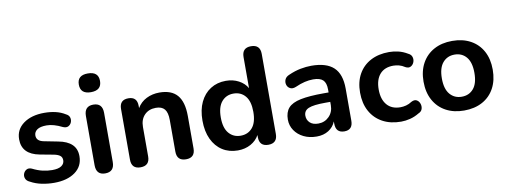

<svg xmlns="http://www.w3.org/2000/svg" viewBox="-60 -1048 3654 1383"><g transform="rotate(-10 1767.0 -357.0)"><path d="M244 10Q199 10 154.5 1Q110 -8 72 -29Q49 -39 42 -57Q35 -75 41.5 -92.5Q48 -110 64 -119Q80 -128 102 -119Q142 -99 177 -91Q212 -83 246 -83Q292 -83 314 -98.5Q336 -114 336 -139Q336 -161 321.5 -172.5Q307 -184 278 -190L176 -209Q49 -233 49 -342Q49 -414 107.5 -456.5Q166 -499 260 -499Q304 -499 342.5 -490Q381 -481 413 -461Q434 -451 439 -433Q444 -415 437 -398Q430 -381 414 -373Q398 -365 375 -375Q311 -407 261 -407Q214 -407 191.5 -391Q169 -375 169 -349Q169 -308 222 -298L324 -278Q389 -266 422.5 -234Q456 -202 456 -148Q456 -74 398 -32Q340 10 244 10Z M618 7Q552 7 552 -65V-424Q552 -496 618 -496Q685 -496 685 -424V-65Q685 7 618 7ZM618 -587Q541 -587 541 -656Q541 -724 618 -724Q696 -724 696 -656Q696 -587 618 -587Z M876 8Q810 8 810 -60V-430Q810 -497 875 -497Q939 -497 939 -430V-414Q964 -456 1007 -477.5Q1050 -499 1102 -499Q1190 -499 1232.5 -449.5Q1275 -400 1275 -297V-60Q1275 8 1209 8Q1142 8 1142 -60V-291Q1142 -346 1121.5 -370.5Q1101 -395 1058 -395Q1006 -395 974.5 -362.5Q943 -330 943 -275V-60Q943 8 876 8Z M1626 -91Q1680 -91 1712.5 -129.5Q1745 -168 1745 -245Q1745 -322 1712.5 -360.5Q1680 -399 1626 -399Q1573 -399 1540 -360.5Q1507 -322 1507 -245Q1507 -168 1540 -129.5Q1573 -91 1626 -91ZM1588 10Q1524 10 1475.5 -21Q1427 -52 1400 -109.5Q1373 -167 1373 -245Q1373 -324 1400 -380.5Q1427 -437 1475.5 -468Q1524 -499 1588 -499Q1640 -499 1681.5 -477Q1723 -455 1744 -418V-645Q1744 -713 1810 -713Q1877 -713 1877 -645V-60Q1877 8 1811 8Q1745 8 1745 -60V-75Q1724 -36 1682.5 -13Q1641 10 1588 10Z M2165 10Q2111 10 2069.5 -10.5Q2028 -31 2004 -66.5Q1980 -102 1980 -146Q1980 -200 2007.5 -231Q2035 -262 2098 -275Q2161 -288 2267 -288H2303V-310Q2303 -358 2281 -379Q2259 -400 2209 -400Q2179 -400 2147 -392.5Q2115 -385 2077 -368Q2052 -358 2034.5 -367.5Q2017 -377 2011.5 -396Q2006 -415 2014 -434Q2022 -453 2047 -463Q2092 -483 2134 -491Q2176 -499 2213 -499Q2323 -499 2376 -449.5Q2429 -400 2429 -294V-60Q2429 8 2367 8Q2304 8 2304 -60V-76Q2288 -36 2251.5 -13Q2215 10 2165 10ZM2303 -219H2268Q2180 -219 2144.5 -204Q2109 -189 2109 -152Q2109 -121 2130.5 -100.5Q2152 -80 2192 -80Q2239 -80 2271 -112.5Q2303 -145 2303 -195Z M2782 10Q2704 10 2646.5 -21.5Q2589 -53 2557.5 -110.5Q2526 -168 2526 -247Q2526 -325 2557.5 -381.5Q2589 -438 2646.5 -468.5Q2704 -499 2782 -499Q2814 -499 2848.5 -491Q2883 -483 2916 -463Q2938 -453 2943.5 -433.5Q2949 -414 2941.5 -395.5Q2934 -377 2917.5 -368.5Q2901 -360 2879 -372Q2858 -386 2836.5 -391.5Q2815 -397 2795 -397Q2731 -397 2696.5 -357.5Q2662 -318 2662 -246Q2662 -174 2696.5 -133.5Q2731 -93 2795 -93Q2815 -93 2836.5 -98.5Q2858 -104 2879 -118Q2902 -130 2918 -121.5Q2934 -113 2941 -94Q2948 -75 2942.5 -55.5Q2937 -36 2915 -27Q2882 -7 2848 1.5Q2814 10 2782 10Z M3243 10Q3167 10 3110 -21Q3053 -52 3021.5 -109.5Q2990 -167 2990 -245Q2990 -323 3021.5 -380Q3053 -437 3110 -468Q3167 -499 3243 -499Q3320 -499 3377 -468Q3434 -437 3465 -380Q3496 -323 3496 -245Q3496 -167 3465 -109.5Q3434 -52 3377 -21Q3320 10 3243 10ZM3243 -91Q3297 -91 3329.5 -129.5Q3362 -168 3362 -245Q3362 -322 3329.5 -360.5Q3297 -399 3243 -399Q3190 -399 3157 -360.5Q3124 -322 3124 -245Q3124 -168 3157 -129.5Q3190 -91 3243 -91Z"/></g></svg>

Font: Chiron GoRound TC SB
Style: Regular
Weight: 500
Designer: Ryoko NISHIZUKA 西塚涼子 (kana, bopomofo & ideographs); Paul D. Hunt (Latin, Greek & Cyrillic); Sandoll Communications 산돌커뮤니
Foundry: Adobe
Version: Version 1.000;hotconv 1.1.1;makeotfexe 2.6.0